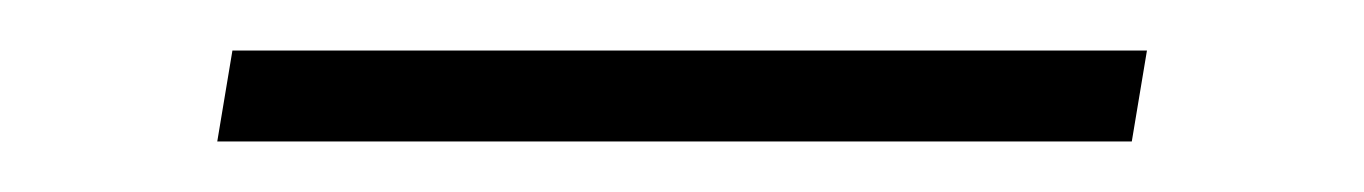

<svg xmlns="http://www.w3.org/2000/svg" viewBox="-20 -378 540 76"><path d="M428 -322H66L72 -358H434Z"/></svg>

Font: Iosevka SS04 XLt Obl
Style: Regular
Weight: 200
Italic angle: -9°
Monospace: yes
Designer: Belleve Invis
Foundry: Belleve Invis
Version: Version 19.0.0; ttfautohint (v1.8.4)